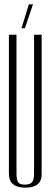

<svg xmlns="http://www.w3.org/2000/svg" viewBox="-20 -860 232 885"><path d="M21 -59Q21 5 96.5 5Q172 5 172 -57V-700H137V-60Q137 -31 127.5 -20Q118 -9 94 -9Q70 -9 63 -21Q56 -33 56 -62V-700H21ZM132 -840 95 -730H79L113 -840Z"/></svg>

Font: Dorsa
Style: Regular
Weight: 400
Version: Version 1.002